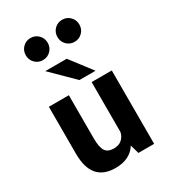

<svg xmlns="http://www.w3.org/2000/svg" viewBox="-219 -1016 1007 1135"><g transform="rotate(-30 285.0 -449.0)"><path d="M175 -757Q144 -757 122.2 -778.8Q100.5 -800.5 100.5 -832Q100.5 -864 122.2 -885.8Q144 -907.5 175 -907.5Q206.5 -907.5 228.2 -885.8Q250 -864 250 -832Q250 -800.5 228.2 -778.8Q206.5 -757 175 -757ZM391 -757Q360 -757 338.2 -778.8Q316.5 -800.5 316.5 -832Q316.5 -864 338.2 -885.8Q360 -907.5 391 -907.5Q422.5 -907.5 444.2 -885.8Q466 -864 466 -832Q466 -800.5 444.2 -778.8Q422.5 -757 391 -757ZM412 -547.5H302L153.5 -694H300ZM228.5 10Q66.5 10 66.5 -180V-501H203V-207.5Q203 -147 219.2 -121Q235.5 -95 277.5 -95Q312.5 -95 333 -114.2Q353.5 -133.5 358.5 -160.5V-501H496V0H388.5L371.5 -60Q327 10 228.5 10Z"/></g></svg>

Font: League Mono Narrow SemiBold
Style: Regular
Weight: 600
Width: 3
Designer: Tyler Finck
Foundry: The League of Moveable Type / Tyler Finck
Version: Version 2.210